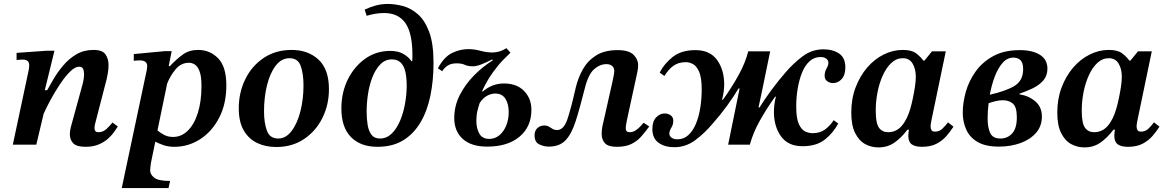

<svg xmlns="http://www.w3.org/2000/svg" viewBox="-20 -733 5914 973"><path d="M414 11Q368 11 351 -7Q334 -25 334 -52Q334 -64 336 -74.5Q338 -85 339 -89L399 -308Q399 -308 402.5 -324Q406 -340 406 -357Q406 -373 401 -384Q396 -395 381 -395Q360 -395 335 -370Q310 -345 284.5 -307Q259 -269 237 -228.5Q215 -188 201 -156L164 0H45L124 -371Q124 -371 126 -381.5Q128 -392 128 -402Q128 -416 120.5 -423.5Q113 -431 95 -431Q86 -431 75 -430Q64 -429 64 -429V-465L218 -476H256L207 -276H219Q232 -300 252.5 -334.5Q273 -369 301.5 -402.5Q330 -436 367.5 -458Q405 -480 454 -480Q499 -480 514.5 -457.5Q530 -435 530 -404Q530 -383 527 -365Q524 -347 521 -334L462 -106Q462 -106 460.5 -98.5Q459 -91 459 -83Q459 -63 479 -63Q503 -63 521 -80.5Q539 -98 550 -112L577 -92Q571 -83 559.5 -66Q548 -49 529 -31.5Q510 -14 481.5 -1.5Q453 11 414 11Z M863 11Q832 11 807 2Q782 -7 767 -15L745 92Q744 99 742.5 111Q741 123 741 131Q741 151 761.5 167.5Q782 184 842 184L834 220H597L724 -379Q724 -383 725 -387.5Q726 -392 726 -398Q726 -427 688 -427Q678 -427 668 -426Q658 -425 658 -425V-459L817 -474H850L835 -398H841Q877 -436 908.5 -458Q940 -480 984 -480Q1044 -480 1085.5 -437.5Q1127 -395 1127 -300Q1127 -207 1091 -137Q1055 -67 995 -28Q935 11 863 11ZM778 -72Q793 -59 812.5 -49Q832 -39 857 -39Q900 -39 932.5 -71.5Q965 -104 983 -162Q1001 -220 1001 -297Q1001 -347 991 -372.5Q981 -398 966.5 -406.5Q952 -415 938 -415Q898 -415 870.5 -382.5Q843 -350 827 -309Z M1380 12Q1326 12 1283 -8.5Q1240 -29 1215 -72.5Q1190 -116 1190 -184Q1190 -264 1223 -331.5Q1256 -399 1316.5 -439.5Q1377 -480 1458 -480Q1541 -480 1594 -431Q1647 -382 1647 -281Q1647 -202 1614 -135.5Q1581 -69 1521 -28.5Q1461 12 1380 12ZM1390 -31Q1429 -31 1458 -69.5Q1487 -108 1502.5 -169.5Q1518 -231 1518 -300Q1518 -359 1504 -398.5Q1490 -438 1447 -438Q1406 -438 1377 -400Q1348 -362 1333 -300.5Q1318 -239 1318 -169Q1318 -111 1332.5 -71Q1347 -31 1390 -31Z M1893 11Q1807 11 1758.5 -38.5Q1710 -88 1710 -183Q1710 -265 1743 -331Q1776 -397 1831.5 -436Q1887 -475 1957 -475Q1998 -475 2024.5 -459.5Q2051 -444 2065 -423H2069Q2070 -432 2070 -442Q2070 -452 2070 -455Q2070 -565 2034.5 -616Q1999 -667 1926 -667Q1885 -667 1838 -653L1828 -684Q1852 -696 1882 -704.5Q1912 -713 1946 -713Q1981 -713 2021.5 -702.5Q2062 -692 2097.5 -661Q2133 -630 2155 -571Q2177 -512 2177 -415Q2177 -325 2161 -247.5Q2145 -170 2110.5 -112Q2076 -54 2022.5 -21.5Q1969 11 1893 11ZM1906 -31Q1939 -31 1964.5 -55.5Q1990 -80 2007 -120Q2024 -160 2032.5 -207Q2041 -254 2041 -299Q2041 -336 2035 -366Q2029 -396 2012.5 -414Q1996 -432 1965 -432Q1932 -432 1907.5 -407Q1883 -382 1867.5 -342.5Q1852 -303 1845 -257Q1838 -211 1838 -169Q1838 -132 1843 -100.5Q1848 -69 1862.5 -50Q1877 -31 1906 -31Z M2449 10Q2368 10 2325 -29Q2282 -68 2282 -135Q2282 -196 2310 -251Q2338 -306 2382.5 -351Q2427 -396 2477 -427L2475 -432Q2445 -417 2420 -407Q2395 -397 2377 -397Q2351 -397 2335.5 -404.5Q2320 -412 2294 -412Q2267 -412 2250 -401.5Q2233 -391 2221 -372L2199 -387Q2230 -444 2270 -464Q2310 -484 2353 -484Q2384 -484 2415 -475.5Q2446 -467 2476 -467Q2491 -467 2509.5 -472Q2528 -477 2546 -489L2567 -466Q2555 -455 2530 -429.5Q2505 -404 2476.5 -364.5Q2448 -325 2423 -271L2426 -269Q2474 -310 2534 -310Q2599 -310 2636 -272Q2673 -234 2673 -176Q2673 -91 2613 -40.5Q2553 10 2449 10ZM2460 -29Q2488 -29 2510.5 -47.5Q2533 -66 2545.5 -97Q2558 -128 2558 -165Q2558 -207 2541 -233Q2524 -259 2490 -259Q2469 -259 2448 -247.5Q2427 -236 2411 -211Q2405 -194 2399.5 -171.5Q2394 -149 2394 -121Q2394 -83 2409 -56Q2424 -29 2460 -29Z M2761 10Q2736 10 2712.5 -1.5Q2689 -13 2689 -47Q2689 -71 2703.5 -84Q2718 -97 2737 -97Q2752 -97 2762 -91Q2772 -85 2781 -79.5Q2790 -74 2803 -74Q2837 -74 2855.5 -129Q2874 -184 2898 -290Q2910 -340 2934.5 -383Q2959 -426 3001.5 -452.5Q3044 -479 3110 -479Q3167 -479 3190.5 -455.5Q3214 -432 3214 -403Q3214 -388 3210 -368L3157 -124Q3153 -105 3152 -96.5Q3151 -88 3151 -83Q3151 -63 3171 -63Q3188 -63 3202.5 -73Q3217 -83 3227.5 -95Q3238 -107 3242 -111L3270 -92Q3250 -64 3229 -40.5Q3208 -17 3179 -3Q3150 11 3106 11Q3062 11 3045.5 -7.5Q3029 -26 3029 -54Q3029 -74 3033.5 -96.5Q3038 -119 3044 -142L3086 -329Q3090 -350 3091.5 -358.5Q3093 -367 3093 -372Q3093 -390 3082 -399Q3071 -408 3053 -408Q3020 -408 2990.5 -382Q2961 -356 2943 -283Q2918 -183 2897 -118Q2876 -53 2845.5 -21.5Q2815 10 2761 10Z M3397 13Q3349 13 3317.5 -9.5Q3286 -32 3286 -79Q3286 -118 3305 -138Q3324 -158 3348 -158Q3366 -158 3379 -148.5Q3392 -139 3392 -121Q3392 -102 3382 -85.5Q3372 -69 3372 -56Q3372 -44 3383 -35.5Q3394 -27 3413 -27Q3445 -27 3468.5 -48.5Q3492 -70 3507 -106.5Q3522 -143 3529 -188Q3536 -233 3536 -279Q3536 -341 3522.5 -370.5Q3509 -400 3490.5 -409Q3472 -418 3456 -418Q3418 -418 3392.5 -399.5Q3367 -381 3347 -348L3323 -365Q3347 -412 3390.5 -445.5Q3434 -479 3504 -479Q3578 -479 3614 -429Q3650 -379 3650 -305Q3650 -267 3639 -228H3644Q3689 -291 3723 -352.5Q3757 -414 3772 -473H3883L3843 -278L3824 -189L3829 -188Q3854 -229 3889.5 -277Q3925 -325 3960 -365Q4001 -413 4048 -448Q4095 -483 4153 -483Q4201 -483 4232.5 -461.5Q4264 -440 4264 -392Q4264 -353 4245.5 -332.5Q4227 -312 4202 -312Q4185 -312 4172 -321.5Q4159 -331 4159 -349Q4159 -369 4168.5 -385.5Q4178 -402 4178 -415Q4178 -427 4167.5 -435.5Q4157 -444 4138 -444Q4106 -444 4082.5 -422.5Q4059 -401 4044.5 -365Q4030 -329 4022.5 -284.5Q4015 -240 4015 -194Q4015 -133 4028.5 -104Q4042 -75 4061 -66.5Q4080 -58 4097 -58Q4135 -58 4160 -76Q4185 -94 4205 -124L4228 -107Q4203 -60 4160.5 -26Q4118 8 4047 8Q3974 8 3938 -42Q3902 -92 3902 -166Q3902 -204 3912 -243H3908Q3863 -180 3829.5 -119.5Q3796 -59 3780 0H3670L3711 -201L3728 -284L3723 -285Q3698 -243 3662.5 -194.5Q3627 -146 3591 -106Q3551 -58 3503 -22.5Q3455 13 3397 13Z M4432 14Q4395 14 4364 -3Q4333 -20 4313.5 -59Q4294 -98 4294 -163Q4294 -232 4316 -290Q4338 -348 4374.5 -390.5Q4411 -433 4458 -456.5Q4505 -480 4555 -480Q4599 -480 4621.5 -463.5Q4644 -447 4659 -426H4665L4703 -473H4773L4701 -127Q4701 -127 4698.5 -114.5Q4696 -102 4696 -91Q4696 -81 4700.5 -73.5Q4705 -66 4719 -66Q4741 -66 4757 -82Q4773 -98 4784 -113L4812 -91Q4797 -68 4777 -44.5Q4757 -21 4727 -5Q4697 11 4652 11Q4618 11 4600.5 -1.5Q4583 -14 4583 -45Q4583 -52 4584 -60Q4585 -68 4586 -76H4579Q4546 -33 4511.5 -9.5Q4477 14 4432 14ZM4481 -63Q4522 -63 4550 -95.5Q4578 -128 4594 -185Q4600 -206 4606 -234.5Q4612 -263 4616.5 -292Q4621 -321 4621 -345Q4621 -383 4605 -410.5Q4589 -438 4555 -438Q4523 -438 4498 -415Q4473 -392 4455 -353.5Q4437 -315 4427.5 -268Q4418 -221 4418 -172Q4418 -108 4434.5 -85.5Q4451 -63 4481 -63Z M5042 10Q4975 10 4935 -13Q4895 -36 4877 -75.5Q4859 -115 4859 -162Q4859 -214 4875 -269.5Q4891 -325 4925.5 -372.5Q4960 -420 5015 -449.5Q5070 -479 5148 -479Q5213 -479 5250.5 -455Q5288 -431 5288 -385Q5288 -349 5267 -325Q5246 -301 5213.5 -285.5Q5181 -270 5146 -258V-255Q5193 -248 5226.5 -219.5Q5260 -191 5260 -142Q5260 -94 5230.5 -60Q5201 -26 5151.5 -8Q5102 10 5042 10ZM5050 -31Q5086 -31 5109.5 -57Q5133 -83 5133 -138Q5133 -191 5113 -208Q5093 -225 5062 -225Q5045 -225 5026 -220.5Q5007 -216 4990 -210Q4985 -170 4985 -133Q4985 -87 4998 -59Q5011 -31 5050 -31ZM4996 -253Q5080 -272 5122.5 -298.5Q5165 -325 5165 -383Q5165 -414 5152 -427.5Q5139 -441 5116 -441Q5084 -441 5060.5 -414Q5037 -387 5021 -344.5Q5005 -302 4996 -253Z M5476 14Q5439 14 5408 -3Q5377 -20 5357.5 -59Q5338 -98 5338 -163Q5338 -232 5360 -290Q5382 -348 5418.5 -390.5Q5455 -433 5502 -456.5Q5549 -480 5599 -480Q5643 -480 5665.5 -463.5Q5688 -447 5703 -426H5709L5747 -473H5817L5745 -127Q5745 -127 5742.5 -114.5Q5740 -102 5740 -91Q5740 -81 5744.5 -73.5Q5749 -66 5763 -66Q5785 -66 5801 -82Q5817 -98 5828 -113L5856 -91Q5841 -68 5821 -44.5Q5801 -21 5771 -5Q5741 11 5696 11Q5662 11 5644.5 -1.5Q5627 -14 5627 -45Q5627 -52 5628 -60Q5629 -68 5630 -76H5623Q5590 -33 5555.5 -9.5Q5521 14 5476 14ZM5525 -63Q5566 -63 5594 -95.5Q5622 -128 5638 -185Q5644 -206 5650 -234.5Q5656 -263 5660.5 -292Q5665 -321 5665 -345Q5665 -383 5649 -410.5Q5633 -438 5599 -438Q5567 -438 5542 -415Q5517 -392 5499 -353.5Q5481 -315 5471.5 -268Q5462 -221 5462 -172Q5462 -108 5478.5 -85.5Q5495 -63 5525 -63Z"/></svg>

Font: STIX Two Text SemiBold
Style: Italic
Weight: 600
Italic angle: -12°
Designer: Ross Mills, John Hudson & Paul Hanslow, Tiro Typeworks Ltd; with prior portions MicroPress Inc. and Coen Hoffman, Elsevi
Foundry: Tiro Typeworks Ltd
Version: Version 2.13 b171